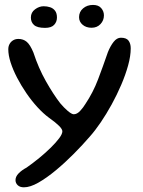

<svg xmlns="http://www.w3.org/2000/svg" viewBox="-20 -592 597 799"><path d="M79.5 187.5Q63 187.5 53.8 178.8Q44.5 170 44.5 157.5Q44.5 143 57.2 129.8Q70 116.5 90.5 105.5Q117.5 86.5 143.8 65Q170 43.5 191.8 22Q213.5 0.5 226.5 -17Q239.5 -34.5 239.5 -45.5Q239.5 -54.5 225.8 -68.2Q212 -82 184.5 -101.5Q160 -119.5 135.8 -146Q111.5 -172.5 89.8 -204.2Q68 -236 51 -268.8Q34 -301.5 24.2 -332Q14.5 -362.5 14.5 -387Q14.5 -399.5 20 -409.2Q25.5 -419 35 -424.5Q44.5 -430 56.5 -430Q77 -430 91.2 -418Q105.5 -406 119 -373.5Q140 -309 170.8 -254.5Q201.5 -200 230.5 -162.5Q246 -144 262.2 -130.2Q278.5 -116.5 287 -116.5Q300.5 -116.5 313.5 -130.5Q326.5 -144.5 335.5 -159.5Q367.5 -207.5 388 -261.5Q408.5 -315.5 429 -375Q439.5 -401 453 -418Q466.5 -435 483 -435Q506 -435 515 -422.8Q524 -410.5 524 -391Q524 -359 513.2 -320Q502.5 -281 484.5 -239Q466.5 -197 444.5 -157Q422.5 -117 399 -82.5Q375.5 -48 354.5 -24.5Q324 11 287 48.2Q250 85.5 212 117Q174 148.5 139.8 168Q105.5 187.5 79.5 187.5ZM167.5 -476Q135 -476 121.8 -487.8Q108.5 -499.5 108.5 -519Q108.5 -540.5 125.8 -553.2Q143 -566 161.5 -566Q176 -566 188.8 -561.8Q201.5 -557.5 209.2 -547.2Q217 -537 217 -519Q217 -501 205.2 -488.5Q193.5 -476 167.5 -476ZM361 -476.5Q338.5 -476.5 323.8 -489Q309 -501.5 309 -520.5Q309 -543 325.8 -557.2Q342.5 -571.5 367 -571.5Q390 -571.5 401.2 -558.2Q412.5 -545 412.5 -528Q412.5 -507 398.2 -491.8Q384 -476.5 361 -476.5Z"/></svg>

Font: Gluten Light
Style: Regular
Weight: 300
Designer: Tyler Finck
Foundry: Etcetera Type Company
Version: Version 1.300